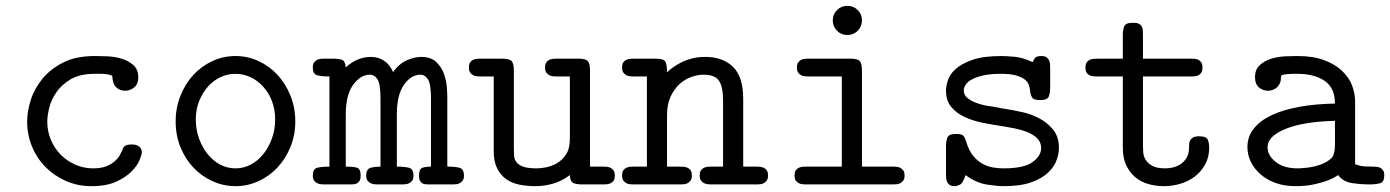

<svg xmlns="http://www.w3.org/2000/svg" viewBox="-20 -632 4765 658"><path d="M73 -216Q73 -249 85 -288Q97 -327 124.5 -361Q152 -395 196 -417.5Q240 -440 305 -440Q322 -440 347.5 -439Q373 -438 396.5 -431Q420 -424 437 -409Q454 -394 454 -367Q454 -345 440.5 -333Q427 -321 409 -321Q391 -321 378.5 -332.5Q366 -344 365 -370Q365 -373 358.5 -375Q352 -377 343 -378Q334 -379 323.5 -379Q313 -379 305 -379Q254 -379 222.5 -360.5Q191 -342 173 -315.5Q155 -289 148.5 -261.5Q142 -234 142 -216Q142 -182 154.5 -152.5Q167 -123 188.5 -101.5Q210 -80 238.5 -67.5Q267 -55 299 -55Q327 -55 345 -62.5Q363 -70 374 -80Q385 -90 390.5 -100Q396 -110 398 -115Q403 -130 411 -133.5Q419 -137 431 -137Q433 -137 439 -136.5Q445 -136 451 -133.5Q457 -131 461.5 -125Q466 -119 466 -109Q466 -103 458.5 -84Q451 -65 431.5 -45Q412 -25 378.5 -9.5Q345 6 293 6Q246 6 205.5 -12Q165 -30 135.5 -60Q106 -90 89.5 -130.5Q73 -171 73 -216Z M582 -216Q582 -263 598.5 -304Q615 -345 642.5 -375Q670 -405 707.5 -422.5Q745 -440 787 -440Q829 -440 866.5 -422.5Q904 -405 931.5 -375Q959 -345 975.5 -304Q992 -263 992 -216Q992 -169 975.5 -128.5Q959 -88 931 -58Q903 -28 865.5 -11Q828 6 787 6Q746 6 708.5 -11Q671 -28 643 -57.5Q615 -87 598.5 -127.5Q582 -168 582 -216ZM651 -223Q651 -188 662 -157.5Q673 -127 691.5 -104Q710 -81 734.5 -68Q759 -55 787 -55Q815 -55 839.5 -68Q864 -81 882.5 -104Q901 -127 912 -157.5Q923 -188 923 -223Q923 -257 912 -285.5Q901 -314 882 -335Q863 -356 838.5 -367.5Q814 -379 787 -379Q760 -379 735.5 -367.5Q711 -356 692.5 -335Q674 -314 662.5 -285.5Q651 -257 651 -223Z M1052 -30Q1052 -53 1067 -57Q1082 -61 1109 -61V-370Q1082 -370 1067 -374Q1052 -378 1052 -401Q1052 -412 1056.5 -418Q1061 -424 1067 -427Q1073 -430 1080 -430.5Q1087 -431 1093 -431H1125Q1139 -431 1151 -427.5Q1163 -424 1165 -401Q1183 -418 1205 -427.5Q1227 -437 1251 -437Q1276 -437 1296 -424Q1316 -411 1327 -385Q1348 -414 1374.5 -425.5Q1401 -437 1424 -437Q1457 -437 1475.5 -419Q1494 -401 1502 -377.5Q1510 -354 1511.5 -332Q1513 -310 1513 -303V-61Q1540 -61 1555 -57Q1570 -53 1570 -30Q1570 -19 1565.5 -13Q1561 -7 1555 -4Q1549 -1 1542 -0.5Q1535 0 1529 0H1449Q1444 0 1438 -0.5Q1432 -1 1427 -4Q1422 -7 1419 -13Q1416 -19 1416 -30Q1416 -53 1427.5 -57Q1439 -61 1457 -61V-294Q1457 -343 1447 -359.5Q1437 -376 1420 -376Q1389 -376 1364.5 -341.5Q1340 -307 1340 -240V-61Q1367 -61 1382 -57Q1397 -53 1397 -30Q1397 -19 1392.5 -13Q1388 -7 1382 -4Q1376 -1 1369 -0.5Q1362 0 1356 0H1276Q1271 0 1264 -0.5Q1257 -1 1250.5 -4Q1244 -7 1239.5 -13Q1235 -19 1235 -30Q1235 -53 1250.5 -57Q1266 -61 1284 -61V-294Q1284 -343 1274 -359.5Q1264 -376 1247 -376Q1216 -376 1190.5 -341.5Q1165 -307 1165 -240V-61Q1192 -61 1204 -57Q1216 -53 1216 -30Q1216 -19 1212.5 -13Q1209 -7 1204 -4Q1199 -1 1193 -0.5Q1187 0 1181 0H1093Q1088 0 1081 -0.5Q1074 -1 1067.5 -4Q1061 -7 1056.5 -13Q1052 -19 1052 -30Z M1587 -400Q1587 -412 1591 -418Q1595 -424 1601.5 -427Q1608 -430 1615 -430.5Q1622 -431 1628 -431H1701Q1727 -431 1734 -422Q1741 -413 1741 -390V-120Q1741 -108 1742 -96.5Q1743 -85 1750.5 -75.5Q1758 -66 1774 -60.5Q1790 -55 1820 -55Q1832 -55 1851 -58.5Q1870 -62 1888.5 -72.5Q1907 -83 1920 -103Q1933 -123 1933 -157V-370H1888Q1883 -370 1876 -370.5Q1869 -371 1863 -374Q1857 -377 1852.5 -383Q1848 -389 1848 -400Q1848 -412 1852 -418Q1856 -424 1862.5 -427Q1869 -430 1876 -430.5Q1883 -431 1889 -431H1962Q1988 -431 1995 -422Q2002 -413 2002 -390V-61H2047Q2052 -61 2059 -60.5Q2066 -60 2072 -57Q2078 -54 2082.5 -48Q2087 -42 2087 -31Q2087 -19 2083 -13Q2079 -7 2072.5 -4Q2066 -1 2059 -0.5Q2052 0 2046 0H1973Q1959 0 1946.5 -4Q1934 -8 1933 -32Q1905 -11 1875 -2.5Q1845 6 1814 6Q1787 6 1761 1Q1735 -4 1715.5 -17.5Q1696 -31 1684 -54.5Q1672 -78 1672 -114V-370H1627Q1622 -370 1615 -370.5Q1608 -371 1602 -374Q1596 -377 1591.5 -383Q1587 -389 1587 -400Z M2112 -30Q2112 -42 2116 -48Q2120 -54 2126.5 -57Q2133 -60 2140 -60.5Q2147 -61 2153 -61H2197V-370H2152Q2147 -370 2140 -370.5Q2133 -371 2127 -374Q2121 -377 2116.5 -383Q2112 -389 2112 -400Q2112 -412 2116 -418Q2120 -424 2126.5 -427Q2133 -430 2140 -430.5Q2147 -431 2153 -431H2226Q2256 -431 2261 -419.5Q2266 -408 2266 -384Q2273 -391 2285 -400Q2297 -409 2313.5 -417.5Q2330 -426 2351 -431.5Q2372 -437 2397 -437Q2457 -437 2492 -403Q2527 -369 2527 -293V-61H2571Q2577 -61 2584 -60.5Q2591 -60 2597.5 -57Q2604 -54 2608 -48Q2612 -42 2612 -30Q2612 -19 2607.5 -13Q2603 -7 2597 -4Q2591 -1 2584 -0.5Q2577 0 2572 0H2419Q2414 0 2407 -0.5Q2400 -1 2393.5 -4Q2387 -7 2382.5 -13Q2378 -19 2378 -30Q2378 -42 2382 -48Q2386 -54 2392.5 -57Q2399 -60 2406 -60.5Q2413 -61 2419 -61H2458V-288Q2458 -333 2444.5 -354.5Q2431 -376 2391 -376Q2372 -376 2350 -368.5Q2328 -361 2309.5 -344.5Q2291 -328 2278.5 -301.5Q2266 -275 2266 -238V-61H2310Q2316 -61 2323 -60.5Q2330 -60 2336.5 -57Q2343 -54 2347 -48Q2351 -42 2351 -30Q2351 -19 2346.5 -13Q2342 -7 2336 -4Q2330 -1 2323 -0.5Q2316 0 2311 0H2152Q2147 0 2140 -0.5Q2133 -1 2127 -4Q2121 -7 2116.5 -13Q2112 -19 2112 -30Z M2834 -562Q2834 -583 2848.5 -597.5Q2863 -612 2884 -612Q2905 -612 2919.5 -597.5Q2934 -583 2934 -562Q2934 -541 2919.5 -526.5Q2905 -512 2884 -512Q2863 -512 2848.5 -526.5Q2834 -541 2834 -562ZM2703 -30Q2703 -42 2707 -48Q2711 -54 2717.5 -57Q2724 -60 2731 -60.5Q2738 -61 2744 -61H2865V-370H2752Q2746 -370 2739 -370.5Q2732 -371 2726 -374Q2720 -377 2715.5 -383Q2711 -389 2711 -401Q2711 -412 2715.5 -418Q2720 -424 2726 -427Q2732 -430 2739 -430.5Q2746 -431 2752 -431H2894Q2920 -431 2927 -422Q2934 -413 2934 -390V-61H3039Q3045 -61 3052 -60.5Q3059 -60 3065 -57Q3071 -54 3075.5 -48Q3080 -42 3080 -30Q3080 -19 3075.5 -13Q3071 -7 3065 -4Q3059 -1 3052 -0.5Q3045 0 3039 0H2744Q2738 0 2731 -0.5Q2724 -1 2718 -4Q2712 -7 2707.5 -13Q2703 -19 2703 -30Z M3222 -132Q3222 -147 3226.5 -160Q3231 -173 3257 -173Q3277 -173 3282.5 -165.5Q3288 -158 3292 -144Q3301 -115 3315.5 -97.5Q3330 -80 3347.5 -70.5Q3365 -61 3383.5 -58Q3402 -55 3420 -55Q3488 -55 3518 -76Q3548 -97 3548 -125Q3548 -145 3534.5 -158Q3521 -171 3501.5 -179Q3482 -187 3459.5 -191.5Q3437 -196 3419 -199Q3384 -204 3349 -211Q3314 -218 3286 -231Q3258 -244 3240 -265.5Q3222 -287 3222 -322Q3222 -335 3228 -355.5Q3234 -376 3254 -394.5Q3274 -413 3311.5 -426.5Q3349 -440 3412 -440Q3426 -440 3456 -437.5Q3486 -435 3519 -419Q3521 -424 3526 -432Q3531 -440 3549 -440Q3560 -440 3566 -436Q3572 -432 3575 -425.5Q3578 -419 3578.5 -412Q3579 -405 3579 -399V-330Q3579 -315 3574.5 -302Q3570 -289 3544 -289Q3521 -289 3516 -299.5Q3511 -310 3510 -323Q3509 -333 3505 -343Q3501 -353 3490 -361Q3479 -369 3460 -374Q3441 -379 3410 -379Q3374 -379 3350 -373.5Q3326 -368 3311 -360Q3296 -352 3289.5 -342Q3283 -332 3283 -322Q3283 -307 3294 -297.5Q3305 -288 3320.5 -281.5Q3336 -275 3352.5 -271.5Q3369 -268 3380 -267Q3399 -263 3415 -260.5Q3431 -258 3448 -255Q3460 -253 3486.5 -247Q3513 -241 3540.5 -227Q3568 -213 3588.5 -188.5Q3609 -164 3609 -125Q3609 -107 3601.5 -84.5Q3594 -62 3573 -41.5Q3552 -21 3515 -7.5Q3478 6 3419 6Q3398 6 3362 0.5Q3326 -5 3289 -32Q3280 -4 3269.5 1Q3259 6 3252 6Q3241 6 3235 2Q3229 -2 3226 -8.5Q3223 -15 3222.5 -22Q3222 -29 3222 -35Z M3700 -400Q3700 -412 3704 -418Q3708 -424 3714.5 -427Q3721 -430 3728 -430.5Q3735 -431 3741 -431H3828V-513Q3828 -528 3832.5 -541Q3837 -554 3863 -554Q3876 -554 3883 -550.5Q3890 -547 3893 -541Q3896 -535 3896.5 -527.5Q3897 -520 3897 -513V-431H4061Q4067 -431 4074 -430.5Q4081 -430 4087 -427Q4093 -424 4097 -418Q4101 -412 4101 -400Q4101 -389 4097 -383Q4093 -377 4087 -374Q4081 -371 4074 -370.5Q4067 -370 4061 -370H3897V-132Q3897 -123 3898 -109.5Q3899 -96 3906.5 -84Q3914 -72 3929.5 -63.5Q3945 -55 3974 -55Q3983 -55 3996.5 -57.5Q4010 -60 4023 -67.5Q4036 -75 4045.5 -89.5Q4055 -104 4055 -127Q4055 -133 4055.5 -140Q4056 -147 4059.5 -152.5Q4063 -158 4070 -161.5Q4077 -165 4089 -165Q4115 -165 4119.5 -152.5Q4124 -140 4124 -126Q4124 -93 4110 -68Q4096 -43 4074 -26.5Q4052 -10 4024.5 -2Q3997 6 3969 6Q3942 6 3916.5 -1Q3891 -8 3871.5 -24Q3852 -40 3840 -65Q3828 -90 3828 -126V-370H3740Q3734 -370 3727 -370.5Q3720 -371 3714 -374Q3708 -377 3704 -383Q3700 -389 3700 -400Z M4255 -128Q4255 -164 4277 -191.5Q4299 -219 4338.5 -237.5Q4378 -256 4433.5 -266Q4489 -276 4555 -277Q4555 -331 4519.5 -355Q4484 -379 4427 -379Q4420 -379 4411 -379Q4402 -379 4391 -378Q4376 -376 4373 -374.5Q4370 -373 4370 -367Q4370 -353 4365 -344Q4360 -335 4353 -330Q4346 -325 4339 -323Q4332 -321 4326 -321Q4308 -321 4294.5 -332.5Q4281 -344 4281 -367Q4281 -394 4297.5 -409Q4314 -424 4337.5 -431Q4361 -438 4385.5 -439Q4410 -440 4426 -440Q4480 -440 4517.5 -426Q4555 -412 4579 -389.5Q4603 -367 4613.5 -339.5Q4624 -312 4624 -285V-69Q4630 -67 4641 -64Q4652 -61 4684 -61Q4690 -61 4697 -60.5Q4704 -60 4710 -57Q4716 -54 4720 -48Q4724 -42 4724 -31Q4724 -8 4709.5 -4Q4695 0 4674 0Q4645 0 4614 -4.5Q4583 -9 4566 -32Q4548 -20 4528.5 -13Q4509 -6 4489.5 -1.5Q4470 3 4452 4.5Q4434 6 4420 6Q4382 6 4351.5 -5Q4321 -16 4299.5 -35Q4278 -54 4266.5 -78Q4255 -102 4255 -128ZM4324 -128Q4324 -99 4352 -77Q4380 -55 4427 -55Q4430 -55 4439 -55.5Q4448 -56 4461 -57.5Q4474 -59 4488 -62.5Q4502 -66 4516 -72Q4545 -86 4550 -101.5Q4555 -117 4555 -134V-218Q4446 -215 4385 -190Q4324 -165 4324 -128Z"/></svg>

Font: CMU Typewriter Custom
Style: Regular
Weight: 500
Monospace: yes
Version: Version 0.7.0